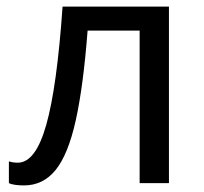

<svg xmlns="http://www.w3.org/2000/svg" viewBox="-20 -556 618 583"><path d="M493 0H404V-463H246Q233 -294 210 -190.5Q187 -87 149 -40Q111 7 53 7Q40 7 27.5 5.5Q15 4 7 0V-66Q13 -64 20 -63Q27 -62 34 -62Q88 -62 120.5 -177Q153 -292 170 -536H493Z"/></svg>

Font: Noto IKEA Arabic
Style: Regular
Weight: 400
Designer: Monotype Design Team
Foundry: Monotype Imaging Inc.
Version: Version 1.200